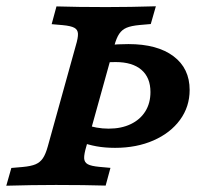

<svg xmlns="http://www.w3.org/2000/svg" viewBox="-39 -591 634 611"><path d="M217 -139.6 232.3 -194.3Q249.6 -188.4 268.4 -185Q287.2 -181.6 306.7 -181.6Q347.1 -181.6 377 -196Q407 -210.3 423.4 -236.5Q439.8 -262.7 439.8 -298.2Q439.8 -344 411.1 -368.8Q382.3 -393.5 329 -393.5Q303.3 -393.5 289.8 -391.6L304.7 -447.5Q320.2 -449.1 336.2 -449.9Q352.3 -450.7 369.8 -450.7Q461.5 -450.7 513 -412.1Q564.5 -373.5 564.5 -304.7Q564.5 -251.5 534 -209.7Q503.5 -167.9 449.6 -144.2Q395.7 -120.5 327.1 -120.5Q295 -120.5 268 -125.4Q240.9 -130.3 217 -139.6ZM-19 0 -2.9 -56.5 32.8 -59.6Q59.6 -62 74.2 -68.2Q88.7 -74.4 97.6 -87.6Q106.4 -100.7 113.3 -125.8L202 -445.2Q209.7 -470.7 209.1 -483.6Q208.6 -496.5 197.7 -502.5Q186.7 -508.6 160.8 -511L125.4 -514.1L140.7 -570.6Q207.7 -568.5 297 -568.5H298.4H300.3Q375.6 -568.5 457 -571L440.8 -514.5L405.2 -511.4Q378.4 -508.9 363.8 -502.7Q349.2 -496.5 340.4 -483.4Q331.5 -470.3 324.7 -445.2L235.9 -125.8Q228.3 -100.3 228.8 -87.4Q229.4 -74.4 240.3 -68.4Q251.2 -62.4 277.2 -60L312.5 -56.8L297.2 -0.4Q230.7 -2.4 141 -2.4H139.5H137.7Q62.4 -2.4 -19 0Z"/></svg>

Font: Playfair Micro SmCond SmLight
Style: Italic
Weight: 360
Width: 4
Italic angle: -15.6°
Designer: Claus Eggers Sørensen
Foundry: Claus Eggers Sørensen
Version: Version 2.203;Glyphs 3.3 (3326)